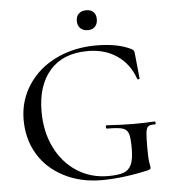

<svg xmlns="http://www.w3.org/2000/svg" viewBox="-56 -860 828 924"><g transform="rotate(-5 358.0 -398.5)"><path d="M445.8 -232.9Q439.9 -232.9 439.9 -241Q439.9 -249 444.8 -249Q524.9 -244.1 573.5 -244.1Q622.1 -244.1 675.8 -247.1Q679.7 -247.1 680.4 -240Q681.2 -232.9 675.8 -232.9Q652.8 -233.9 643.8 -226.6Q634.8 -219.2 632.3 -196Q629.9 -172.9 629.9 -122.1Q629.9 -71.3 633.5 -52.2Q637.2 -33.2 637.2 -27.6Q637.2 -22 634.5 -20.5Q631.8 -19 625 -16.1Q502 11.7 399.4 12Q296.9 12.2 215.8 -29.8Q134.8 -71.8 91.8 -144.3Q48.8 -216.8 48.8 -309.6Q48.8 -402.3 98.4 -477.8Q147.9 -553.2 234.4 -594.7Q320.8 -636.2 426.8 -636.2Q532.7 -636.2 597.2 -603Q605 -598.1 606.9 -594Q608.9 -589.8 609.9 -580.1L622.1 -459Q622.1 -457 616.9 -456.1Q611.8 -455.1 610.8 -458Q585 -532.2 525.9 -572.5Q466.8 -612.8 384.8 -612.8Q265.6 -612.8 201.9 -540.3Q138.2 -467.8 138.2 -341.8Q138.2 -243.7 176 -167.2Q213.9 -90.8 280.5 -47.9Q347.2 -4.9 431.2 -4.9Q479 -4.9 504.9 -13.9Q530.8 -22.9 543 -49.1Q555.2 -75.2 555.2 -126.5Q555.2 -177.7 548.6 -198.5Q542 -219.2 520.5 -226.1Q499 -232.9 445.8 -232.9ZM358.6 -725.8Q345.2 -738.8 345.2 -761.5Q345.2 -784.2 358.6 -796.6Q372.1 -809.1 394.5 -809.1Q417 -809.1 429.4 -796.6Q441.9 -784.2 441.9 -761.7Q441.9 -739.3 429.4 -726.1Q417 -712.9 394.5 -712.9Q372.1 -712.9 358.6 -725.8Z"/></g></svg>

Font: Cormorant-Medium
Style: Regular
Weight: 500
Designer: Christian Thalmann (Catharsis Fonts)
Version: Version 3.000